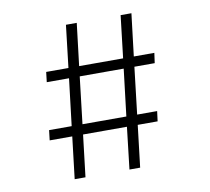

<svg xmlns="http://www.w3.org/2000/svg" viewBox="-78 -787 956 875"><g transform="rotate(-10 400.0 -350.0)"><path d="M198.5 0 221.5 -194H117L122.5 -240.5H227L253 -457.5H150L155.5 -504H258.5L281.5 -700H331.5L308 -504H511.5L534.5 -700H584.5L561 -504H656L649.5 -457.5H555.5L530 -240.5H622.5L616.5 -194H524.5L501.5 0H452L474.5 -194H271.5L248.5 0ZM277 -240.5H480L506 -457.5H302.5Z"/></g></svg>

Font: Trispace SemiCondensed ExtraLight
Style: Regular
Weight: 200
Width: 4
Designer: Tyler Finck
Foundry: Etcetera Type Company
Version: Version 1.210; ttfautohint (v1.8.3)